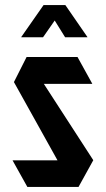

<svg xmlns="http://www.w3.org/2000/svg" viewBox="-20 -738 418 758"><path d="M88 0 30 -104V-105H207L35 -414L85 -513H286L344 -408V-407H153L348 -106V-105L290 0ZM237 -591 196 -657 150 -591H64V-592L152 -718H238L325 -592V-591Z"/></svg>

Font: Foldit Thin Medium
Style: Regular
Weight: 500
Version: Version 1.003